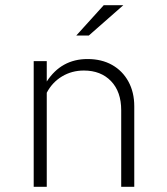

<svg xmlns="http://www.w3.org/2000/svg" viewBox="-20 -715 640 735"><path d="M109 0V-481H159V-403Q215 -489 315 -489Q369 -489 409 -466.5Q449 -444 471.5 -403Q494 -362 494 -308V0H444V-293Q444 -364 405 -404.5Q366 -445 301 -445Q255 -445 217.5 -422.5Q180 -400 159 -360V0ZM272 -579 377 -695H452L320 -579Z"/></svg>

Font: Red Hat Mono VF Light
Style: Regular
Weight: 300
Monospace: yes
Designer: Pentagram, MCKL
Foundry: Pentagram, MCKL
Version: Version 1.023